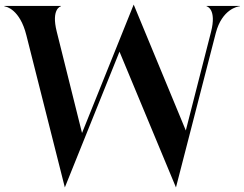

<svg xmlns="http://www.w3.org/2000/svg" viewBox="-46 -806 1067 838"><path d="M69 -652.5 237 12 475.5 -580.5 722 12 896 -662.5C923 -765.5 991.5 -778.5 1000.5 -778.5V-780H855.5V-778.5C857.5 -778.5 900.5 -766 875 -666.5L765 -236.5L537.5 -786L312 -225.5L201.5 -668.5C177 -766.5 218 -778.5 220 -778.5V-780H-26.5V-778C-18.5 -778 41 -764.5 69 -652.5Z"/></svg>

Font: Beautique Display
Style: Bold
Weight: 700
Designer: Nhat-Quang Ngo
Version: Version 1.100;Glyphs 3.2.3 (3260)